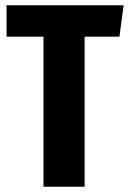

<svg xmlns="http://www.w3.org/2000/svg" viewBox="-20 -713 492 733"><path d="M452 -693 436 -573H303V0H146V-573H5V-693Z"/></svg>

Font: Fira Sans Extra Condensed
Style: Bold
Weight: 700
Width: 1
Designer: Carrois Corporate & Edenspiekermann AG
Foundry: Carrois Corporate GbR & Edenspiekermann AG
Version: Version 4.203